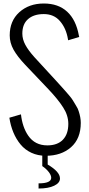

<svg xmlns="http://www.w3.org/2000/svg" viewBox="-20 -872 503 1091"><path d="M199.2 199.2V169.9Q271 169.9 271 138.2Q271 123.5 256.8 105.2Q242.7 86.9 220.2 71.8V6.8H251V63Q320.8 104 320.8 142.1Q320.8 167.5 287.8 183.3Q254.9 199.2 199.2 199.2ZM33.2 -203.1 99.1 -222.2Q107.4 -149.4 140.1 -101.6Q178.2 -45.9 249 -45.9Q306.2 -45.9 337.2 -77.9Q368.2 -109.9 368.2 -168Q368.2 -215.8 339.4 -260.7Q310.1 -307.1 254.9 -365.2L124 -502.9Q78.6 -550.8 56.9 -589.8Q35.2 -628.9 35.2 -670.9Q35.2 -752.9 89.4 -802.2Q144.5 -852.1 229 -852.1Q311 -852.1 361.6 -805.7Q412.1 -759.3 428.2 -669.9L430.2 -662.1L367.2 -643.1L366.2 -648.9Q356 -711.4 320.8 -752Q286.6 -792 229 -792Q171.9 -792 139.4 -763.4Q106.9 -734.9 106.9 -681.2Q106.9 -648.9 124 -617.2Q141.1 -585.4 175.8 -546.9L298.8 -413.1L323.2 -386.2Q342.8 -365.2 348.6 -357.9Q352.1 -354.5 371.6 -331.5Q388.2 -312 394 -301.8L411.1 -273.4Q423.3 -254.4 426.8 -241.2Q439 -204.6 439 -173.8Q439 -84 383.3 -35.2Q328.1 13.2 240.2 13.2Q195.3 13.2 158.4 -3.9Q121.6 -21 96.7 -51.3Q71.8 -81.5 55.9 -119.9Q40 -158.2 33.2 -203.1Z"/></svg>

Font: VL Oswald
Style: Light
Weight: 300
Designer: vernon adams
Foundry: vernon adams
Version: Version ; ttfautohint (v0.92.18-e454-dirty) -l 8 -r 50 -G 20